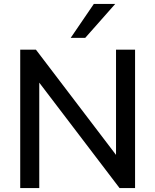

<svg xmlns="http://www.w3.org/2000/svg" viewBox="-20 -958 790 978"><path d="M83 0V-705H163L571 -169V-705H668V0H589L180 -537V0ZM340 -765 458 -938H567L414 -765Z"/></svg>

Font: Mulish SemiBold
Style: Regular
Weight: 600
Designer: Vernon Adams
Foundry: Vernon Adams
Version: Version 3.603; ttfautohint (v1.8.3)